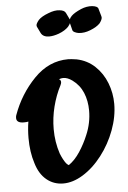

<svg xmlns="http://www.w3.org/2000/svg" viewBox="-56 -879 588 884"><g transform="rotate(-5 238.5 -437.0)"><path d="M348 -360Q348 -405 332.5 -442.5Q317 -480 284 -504Q262 -520 242 -520Q234 -520 222 -516Q231 -512 231 -502Q231 -496 227 -488Q204 -444 191 -392.5Q178 -341 178 -289Q178 -229 196 -175Q208 -145 221 -128Q227 -121 233 -118Q262 -138 285.5 -174Q309 -210 325 -249Q348 -303 348 -360ZM466 -381Q466 -322 443 -260Q420 -198 380 -146Q340 -94 291 -64Q245 -36 201 -36Q157 -36 124 -63Q91 -90 76 -141Q59 -193 59 -258Q59 -297 65 -334Q58 -332 44 -332Q10 -332 10 -355Q10 -363 12 -368Q46 -463 114.5 -533.5Q183 -604 272 -604Q285 -604 311 -600Q360 -590 395 -557Q430 -524 448 -477.5Q466 -431 466 -381ZM142 -766Q141 -768 141 -772Q141 -780 154 -796Q168 -811 200 -823Q230 -835 252 -832Q275 -830 281 -817L296 -786Q299 -794 307 -802Q320 -815 352 -829Q378 -840 404 -838Q430 -835 432 -823L442 -788L443 -782Q443 -772 431 -756Q416 -740 385 -728Q357 -717 332 -720Q323 -721 313.5 -725.5Q304 -730 303 -737L295 -769Q294 -765 290.5 -760.5Q287 -756 285 -753Q269 -736 240 -725Q215 -716 195 -716Q167 -716 157 -735Z"/></g></svg>

Font: Sedgwick Ave Display
Style: Regular
Weight: 400
Designer: Kevin Burke, Pedro Vergani
Foundry: Google, Inc.
Version: Version 1.000